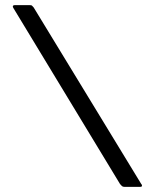

<svg xmlns="http://www.w3.org/2000/svg" viewBox="-20 -727 602 747"><path d="M464 0Q458 0 454.5 -3Q451 -6 447 -11L38 -686Q29 -699 30 -703Q31 -707 38 -707H95Q102 -707 104 -705.5Q106 -704 111 -698L529 -12Q533 -8 532.5 -4Q532 0 525 0Z"/></svg>

Font: Glory Medium
Style: Regular
Weight: 500
Designer: Robert Leuschke
Foundry: Robert Leuschke
Version: Version 1.011